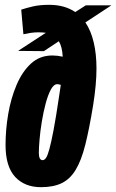

<svg xmlns="http://www.w3.org/2000/svg" viewBox="-20 -767 482 796"><path d="M162 -555 55 -556 170 -631Q156 -633 139 -633Q122 -633 106 -630.5Q90 -628 77 -625L68 -727Q89 -734 117 -740.5Q145 -747 184 -747Q248 -747 292 -717L336 -745H442L334 -674Q357 -640 368.5 -591.5Q380 -543 380 -483Q380 -450 376.5 -412Q373 -374 366 -330Q350 -232 333.5 -166.5Q317 -101 293.5 -62.5Q270 -24 235.5 -7.5Q201 9 150 9Q82 9 42.5 -34Q3 -77 3 -166Q3 -229 14 -294Q25 -359 48.5 -414.5Q72 -470 108.5 -503.5Q145 -537 197 -537Q218 -537 240 -532Q238 -573 224 -596ZM141 -133Q141 -103 157 -103Q164 -103 170.5 -112Q177 -121 184.5 -148Q192 -175 202 -227.5Q212 -280 225 -368Q229 -393 232 -415Q224 -418 217 -418Q203 -418 191 -396Q179 -374 169.5 -338.5Q160 -303 153.5 -263.5Q147 -224 144 -189Q141 -154 141 -133Z"/></svg>

Font: Georama ExtraCondensed ExtraBold
Style: Italic
Weight: 800
Width: 2
Italic angle: -9°
Designer: Jean-Baptiste Levee
Foundry: Production Type
Version: Version 1.000